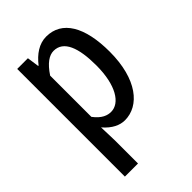

<svg xmlns="http://www.w3.org/2000/svg" viewBox="-226 -649 952 952"><g transform="rotate(-45 250.0 -172.5)"><path d="M69 211H161V49L158 -45C194 -3 232 14 267 14C368 14 454 -87 454 -280C454 -455 394 -556 284 -556C234 -556 191 -526 156 -481H153L144 -544H69ZM248 -64C224 -64 193 -73 161 -116V-405C196 -458 229 -480 260 -480C330 -480 359 -403 359 -279C359 -140 309 -64 248 -64Z"/></g></svg>

Font: Noto Sans Mono CJK SC
Style: Regular
Weight: 400
Designer: Ryoko NISHIZUKA 西塚涼子 (kana, bopomofo & ideographs); Paul D. Hunt (Latin, Greek & Cyrillic); Sandoll Communications 산돌커뮤니
Foundry: Adobe
Version: Version 2.004;hotconv 1.0.118;makeotfexe 2.5.65603